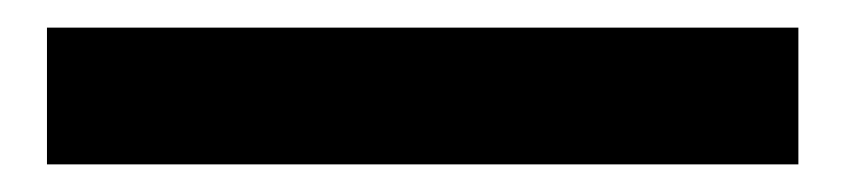

<svg xmlns="http://www.w3.org/2000/svg" viewBox="-20 44 612 139"><path d="M14 163H558V64H14Z"/></svg>

Font: Noto Sans CJK HK Black
Style: Regular
Weight: 900
Designer: Ryoko NISHIZUKA 西塚涼子 (kana, bopomofo & ideographs); Paul D. Hunt (Latin, Greek & Cyrillic); Sandoll Communications 산돌커뮤니
Foundry: Adobe
Version: Version 2.004;hotconv 1.0.118;makeotfexe 2.5.65603